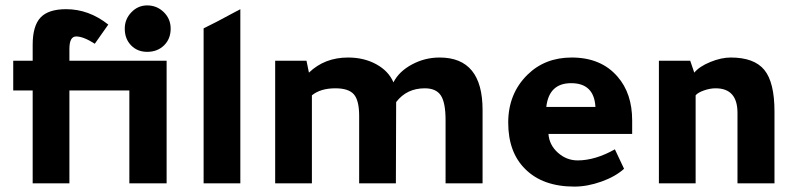

<svg xmlns="http://www.w3.org/2000/svg" viewBox="-20 -679 2947 711"><path d="M459 -344H237V0H101V-344H29V-454H101V-513Q101 -583 130 -614Q159 -645 225 -645Q309 -645 381 -588L331 -517Q289 -544 262 -544Q237 -544 237 -498V-454H597V0H459ZM525 -487Q489 -487 465.5 -511Q442 -535 442 -573Q442 -608 466.5 -633.5Q491 -659 525 -659Q561 -659 586.5 -634Q612 -609 612 -573Q612 -535 587.5 -511Q563 -487 525 -487Z M870 -645V0H734V-574Q774 -593 853 -636L863 -641Z M1124 -410Q1182 -466 1269 -466Q1328 -466 1373.5 -441Q1419 -416 1437 -374Q1457 -414 1505 -440Q1553 -466 1608 -466Q1767 -466 1767 -272V0H1630V-234Q1630 -299 1612.5 -325.5Q1595 -352 1553 -352Q1486 -352 1447 -301L1446 0H1310V-250Q1310 -307 1290.5 -329.5Q1271 -352 1222 -352Q1167 -352 1135 -326V0H999V-454H1115Z M2321 -183H2011Q2014 -142 2046 -113.5Q2078 -85 2119 -85Q2184 -85 2257 -126L2291 -54Q2259 -25 2207 -6.5Q2155 12 2107 12Q1990 12 1925 -53Q1862 -115 1862 -225Q1862 -332 1933 -402Q1998 -466 2097 -466Q2206 -466 2267 -395Q2321 -333 2321 -233ZM2003 -283H2185Q2180 -371 2095 -371Q2013 -371 2003 -283Z M2551 -410Q2570 -433 2610.5 -449.5Q2651 -466 2686 -466Q2773 -466 2810.5 -420Q2848 -374 2848 -266V0H2711V-261Q2711 -352 2630 -352Q2609 -352 2586.5 -344Q2564 -336 2556 -326V0H2420V-454H2536Z"/></svg>

Font: Tajawal ExtraBold
Style: Regular
Weight: 800
Designer: Boutros Fonts
Foundry: Created by Boutros International 2017
Version: Version 1.700